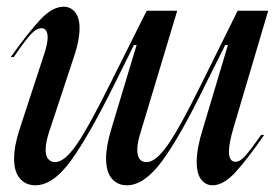

<svg xmlns="http://www.w3.org/2000/svg" viewBox="-20 -540 819 572"><path d="M170 -520Q190 -520 203.5 -504Q217 -488 217 -456Q217 -421 202 -376L126 -146Q116 -115 116 -94Q116 -75 124 -66Q132 -57 144 -57Q172 -57 208 -109Q244 -161 309 -292L417 -508H508L399 -146Q389 -115 389 -94Q389 -57 417 -57Q444 -57 480 -108.5Q516 -160 581 -292L688 -508H779L675 -157Q662 -112 662 -89Q662 -58 682 -58Q695 -58 710.5 -75.5Q726 -93 758 -138H767Q718 -67 682 -27.5Q646 12 613 12Q593 12 579.5 -5Q566 -22 566 -58Q566 -98 584 -155L659 -406H651L590 -284Q517 -134 463.5 -61Q410 12 358 12Q330 12 313 -8Q296 -28 296 -68Q296 -105 312 -157L387 -406H379L319 -285Q244 -134 191 -61Q138 12 85 12Q57 12 39.5 -8Q22 -28 22 -67Q22 -106 39 -157L113 -383Q122 -412 122 -428Q122 -442 117 -449Q112 -456 104 -456Q88 -456 70.5 -436.5Q53 -417 21 -370H12Q64 -443 100 -481.5Q136 -520 170 -520Z"/></svg>

Font: Nyght Serif Italic
Style: Regular
Weight: 400
Italic angle: -16°
Designer: Maksym Kobuzan
Version: Version 0.410